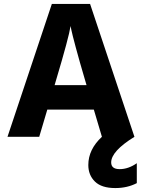

<svg xmlns="http://www.w3.org/2000/svg" viewBox="-20 -694 720 974"><path d="M264 -286 257 -262H419L412 -286Q383 -384 364.5 -453Q346 -522 342 -542L338 -562Q330 -507 264 -286ZM674 235Q626 260 565 260Q495 260 461.5 227Q428 194 428 143Q428 64 497 0L456 -138H220L179 0H18L243 -674H437L662 0Q544 73 544 130Q544 164 587 164Q631 164 674 134Z"/></svg>

Font: Hind Guntur
Style: Bold
Weight: 700
Designer: Manushi Parikh, Hitesh Malaviya
Foundry: Indian Type Foundry
Version: Version 1.002;PS 1.0;hotconv 1.0.86;makeotf.lib2.5.63406; tt